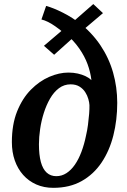

<svg xmlns="http://www.w3.org/2000/svg" viewBox="-20 -890 612 922"><path d="M236 12Q191 12 154.2 -4.2Q117.5 -20.5 91.2 -50Q65 -79.5 51 -119.5Q37 -159.5 37 -207.5Q37 -292.5 62.2 -355.2Q87.5 -418 128.2 -459.2Q169 -500.5 216.5 -521Q264 -541.5 308.5 -541.5Q332.5 -541.5 353.5 -536.8Q374.5 -532 391.2 -524Q408 -516 419 -505Q414.5 -543.5 400.5 -581.8Q386.5 -620 360.5 -657.2Q334.5 -694.5 294.5 -730L363 -737.5L240 -627L191 -670L317.5 -777.5L308.5 -711.5Q281 -738.5 245.2 -763.8Q209.5 -789 179 -796.5L201.5 -861.5Q235.5 -852.5 282.2 -829Q329 -805.5 370 -772.5L311 -768L428 -870.5L474.5 -827L349 -720.5L356 -785Q420.5 -734.5 461.8 -673.2Q503 -612 523 -541.8Q543 -471.5 543 -396Q543 -314 524.5 -240.2Q506 -166.5 468 -109.8Q430 -53 372.2 -20.5Q314.5 12 236 12ZM250.5 -44Q276.5 -44 299 -58.5Q321.5 -73 339.5 -99Q357.5 -125 371 -160.8Q384.5 -196.5 393 -238.5Q399 -263.5 402.5 -290.8Q406 -318 408 -342.8Q410 -367.5 409.5 -385.5Q409 -397.5 404.2 -414.5Q399.5 -431.5 389.2 -447.5Q379 -463.5 361.8 -474.2Q344.5 -485 319 -485Q288 -485 263.2 -466.5Q238.5 -448 220.5 -416.8Q202.5 -385.5 190.5 -347.8Q178.5 -310 172.8 -270.8Q167 -231.5 167 -197.5Q167 -146.5 176.2 -112.2Q185.5 -78 204.2 -61Q223 -44 250.5 -44Z"/></svg>

Font: Merriweather SemiBold
Style: Italic
Weight: 600
Italic angle: -7.8°
Version: Version 2.101